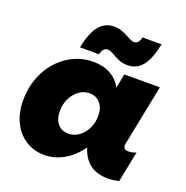

<svg xmlns="http://www.w3.org/2000/svg" viewBox="-136 -891 993 1026"><g transform="rotate(20 360.0 -378.5)"><path d="M477 -596Q452 -596 432 -603.5Q412 -611 390 -624Q364 -639 352 -639Q324 -639 315 -599H207Q223 -683 256 -724.5Q289 -766 342 -766Q366 -766 385 -759Q404 -752 428 -739Q439 -733 449 -728.5Q459 -724 466 -724Q481 -724 489.5 -733.5Q498 -743 503 -763H611Q594 -678 562 -637Q530 -596 477 -596ZM18 -230Q18 -319 55.5 -392.5Q93 -466 158.5 -508.5Q224 -551 302 -551Q358 -551 399 -528.5Q440 -506 463 -463L479 -544H681L614 -209Q611 -197 611 -189Q611 -176 618 -170.5Q625 -165 640 -165Q662 -165 683 -174L648 1Q613 9 588 9Q528 9 489 -17Q450 -43 430 -97L426 -109Q386 -53 333.5 -23Q281 7 224 7Q164 7 117 -23Q70 -53 44 -106.5Q18 -160 18 -230ZM424 -288Q424 -332 401 -359Q378 -386 339 -386Q307 -386 280.5 -366.5Q254 -347 238 -314.5Q222 -282 222 -243Q222 -197 244.5 -170.5Q267 -144 305 -144Q337 -144 364.5 -163.5Q392 -183 408 -216Q424 -249 424 -288Z"/></g></svg>

Font: TypoPRO Montserrat Alternates
Style: Italic
Weight: 800
Italic angle: -11.3°
Designer: Julieta Ulanovsky
Foundry: Julieta Ulanovsky
Version: Version 6.001